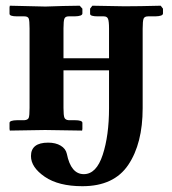

<svg xmlns="http://www.w3.org/2000/svg" viewBox="-20 -454 601 669"><path d="M359.9 -77.1V-209H201.2V-78.1Q201.2 -51.3 204.6 -43.7Q208 -36.1 219.2 -35.2H240.2Q267.1 -35.2 267.1 -25.9V-4.9L266.1 1L137.2 -1Q120.1 -1 75 0Q29.8 1 14.2 1L13.2 -4.9V-25.9Q13.2 -34.7 40 -35.2H64.9Q77.1 -36.1 80.1 -43.5Q83 -50.8 83 -78.1V-355Q83 -381.8 80.1 -389.4Q77.1 -397 64.9 -397H40Q13.2 -397 13.2 -405.8V-428.2L14.2 -434.1L138.2 -431.2Q156.2 -432.1 198.7 -433.1Q241.2 -434.1 257.8 -434.1L267.1 -423.8V-407.2Q267.1 -397.5 240.2 -397H219.2Q208 -397 204.6 -389.4Q201.2 -381.8 201.2 -355V-251H359.9V-354Q359.9 -379.9 356.4 -388.4Q353 -397 341.8 -397H320.8Q293.9 -397 293.9 -405.8V-423.8L301.8 -434.1L414.1 -432.1Q463.9 -432.1 540 -434.1L547.9 -423.8V-407.2Q547.9 -397.5 521 -397H496.1Q483.9 -397 480.5 -389.4Q477.1 -381.8 477.1 -354V-77.1Q477.1 45.9 427 120.4Q377 194.8 267.1 194.8Q184.1 194.8 136 161.9Q87.9 128.9 87.9 89.8Q87.9 43 147.9 43Q173.8 43 191.4 53.5Q209 64 212.9 82Q227.1 152.8 272 152.8Q315.9 152.8 337.9 85.4Q359.9 18.1 359.9 -77.1Z"/></svg>

Font: Linux Libertine
Style: Semibold
Weight: 600
Designer: Philipp H. Poll
Foundry: Philipp H. Poll
Version: Version 5.1.2 ; ttfautohint (v0.9)